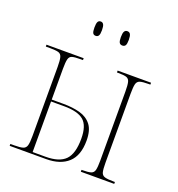

<svg xmlns="http://www.w3.org/2000/svg" viewBox="-133 -846 885 956"><g transform="rotate(20 309.5 -368.5)"><path d="M380 -661Q369 -661 364 -669Q359 -677 359 -698Q359 -719 364 -728Q369 -737 380 -737Q391 -737 396 -728Q401 -719 401 -698Q401 -677 396 -669Q391 -661 380 -661ZM239 -661Q228 -661 223.5 -669Q219 -677 219 -698Q219 -719 223.5 -728Q228 -737 239 -737Q249 -737 254 -728Q259 -719 259 -698Q259 -677 254 -669Q249 -661 239 -661ZM24 0V-10H44Q76 -10 90.5 -14.5Q105 -19 109.5 -34.5Q114 -50 114 -85V-451Q114 -486 109.5 -502Q105 -518 91 -522Q77 -526 46 -526H24V-536H221V-526H207Q177 -526 163.5 -522Q150 -518 146 -502Q142 -486 142 -451V-288H204Q253 -288 291.5 -277.5Q330 -267 352.5 -238.5Q375 -210 375 -155Q375 -76 333.5 -38Q292 0 217 0ZM401 0V-10H405Q436 -10 450.5 -14.5Q465 -19 469 -35Q473 -51 473 -85V-451Q473 -485 469 -501Q465 -517 451.5 -521.5Q438 -526 408 -526H401V-536H578V-526H569Q538 -526 523.5 -521.5Q509 -517 505 -501Q501 -485 501 -451V-85Q501 -50 505 -34.5Q509 -19 524 -14.5Q539 -10 571 -10H578V0ZM210 -10Q283 -10 315 -43Q347 -76 347 -155Q347 -224 315.5 -251Q284 -278 211 -278H142V-10Z"/></g></svg>

Font: Noto Serif Display Condensed Thin
Style: Regular
Weight: 100
Width: 3
Designer: Monotype Design Team
Foundry: Monotype Imaging Inc.
Version: Version 2.009